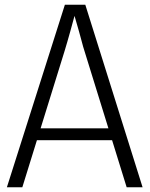

<svg xmlns="http://www.w3.org/2000/svg" viewBox="-20 -788 631 808"><path d="M9 0 253 -768H339L580 0H513L335 -575Q330 -590 324.5 -611.5Q319 -633 312.5 -655.5Q306 -678 300 -699Q294 -720 290 -734H298Q293 -720 287.5 -699Q282 -678 275.5 -655Q269 -632 263 -611Q257 -590 252 -574L74 0ZM119 -198V-248H469V-198Z"/></svg>

Font: Yaldevi Light
Style: Regular
Weight: 300
Designer: Sol Matas, Rajitha Manaperi, Kosala Senevirathne
Foundry: Mooniak
Version: Version 1.100